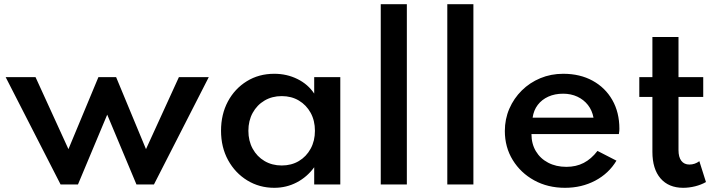

<svg xmlns="http://www.w3.org/2000/svg" viewBox="-20 -880 3434 916"><path d="M269 0 7 -512H149.5L306.5 -168.5L449.5 -512H534L676.5 -168.5L833.5 -512H976L714.5 0H631L491.5 -333L352 0Z M1288.5 16Q1217.5 16 1159.8 -19.2Q1102 -54.5 1068.2 -116Q1034.5 -177.5 1034.5 -256.5Q1034.5 -334.5 1067.2 -395.8Q1100 -457 1157.5 -492.5Q1215 -528 1288.5 -528Q1348.5 -528 1399 -503Q1449.5 -478 1479 -433.5V-512H1603.5V0H1479V-82Q1445 -35.5 1395.8 -9.8Q1346.5 16 1288.5 16ZM1324 -90.5Q1370.5 -90.5 1406 -111.8Q1441.5 -133 1462 -170.5Q1482.5 -208 1482.5 -256Q1482.5 -304.5 1462 -341.8Q1441.5 -379 1406 -400.2Q1370.5 -421.5 1324 -421.5Q1278 -421.5 1242 -400.2Q1206 -379 1185.5 -341.5Q1165 -304 1165 -256Q1165 -208 1185.5 -170.5Q1206 -133 1242 -111.8Q1278 -90.5 1324 -90.5Z M1796.5 0V-860H1921V0Z M2114 0V-860H2238.5V0Z M2675.5 16Q2593.5 16 2528.8 -19.5Q2464 -55 2426.2 -116.5Q2388.5 -178 2388.5 -255Q2388.5 -312 2410 -361.5Q2431.5 -411 2469.5 -448.5Q2507.5 -486 2558 -507Q2608.5 -528 2667 -528Q2747 -528 2807.2 -495Q2867.5 -462 2901.2 -403Q2935 -344 2935 -265.5Q2935 -259 2934.5 -254.8Q2934 -250.5 2932.5 -240.5H2515.5Q2515.5 -194 2536.5 -158.8Q2557.5 -123.5 2595.2 -103.8Q2633 -84 2682 -84Q2728.5 -84 2764.8 -102.8Q2801 -121.5 2830.5 -160L2921 -113.5Q2884.5 -52.5 2819.8 -18.2Q2755 16 2675.5 16ZM2521 -318.5H2811.5Q2805 -353.5 2785 -379Q2765 -404.5 2734.5 -418.8Q2704 -433 2666.5 -433Q2627 -433 2596 -419Q2565 -405 2545.5 -379.5Q2526 -354 2521 -318.5Z M3239.5 16Q3170 16 3131.2 -29Q3092.5 -74 3092.5 -155.5V-417.5H3030V-512H3092.5V-703.5H3217V-512H3335V-417.5H3217V-164Q3217 -130.5 3230.5 -112.8Q3244 -95 3269 -95Q3295 -95 3316.5 -111L3348 -11.5Q3325.5 1.5 3296.5 8.8Q3267.5 16 3239.5 16Z"/></svg>

Font: Spartan Thin SemiBold
Style: Regular
Weight: 600
Version: Version 1.004